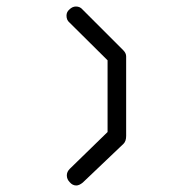

<svg xmlns="http://www.w3.org/2000/svg" viewBox="-20 -618 580 589"><path d="M359 -177 234 -58Q223 -49 214 -49Q202.5 -49 194 -59Q185 -68 185 -80Q185 -91 194 -100L310 -213V-433L193 -549Q184 -556.5 184 -570Q184 -581.5 193 -589Q202 -598 213 -598Q225.5 -598 233 -589L358 -464Q367 -455 367 -445V-201Q367 -185 359 -177Z"/></svg>

Font: ibm3270
Style: Regular
Weight: 400
Monospace: yes
Version: Version 2.0.3